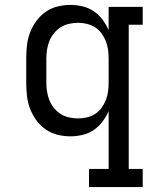

<svg xmlns="http://www.w3.org/2000/svg" viewBox="-20 -548 640 783"><path d="M343 215V141H423V-95Q413 -72 398 -52Q383 -32 362.5 -18Q342 -4 317 2Q292 8 267 8Q241 8 214.5 1.5Q188 -5 166 -20.5Q144 -36 128 -58Q112 -80 102.5 -105Q93 -130 90 -156.5Q87 -183 87 -210V-310Q87 -337 90 -363.5Q93 -390 102.5 -415Q112 -440 128 -462Q144 -484 166 -499.5Q188 -515 214.5 -521.5Q241 -528 267 -528Q292 -528 317 -522Q342 -516 362.5 -502Q383 -488 398 -468Q413 -448 423 -425V-520H562V-447H505V141H562V215ZM299 -65Q317 -65 335 -69.5Q353 -74 368 -83.5Q383 -93 394 -108Q405 -123 411.5 -139.5Q418 -156 420.5 -174Q423 -192 423 -210V-310Q423 -328 420.5 -346Q418 -364 411.5 -380.5Q405 -397 394 -412Q383 -427 368 -436.5Q353 -446 335 -450.5Q317 -455 299 -455Q281 -455 262.5 -451Q244 -447 228.5 -437.5Q213 -428 201 -413.5Q189 -399 182 -382Q175 -365 172 -346.5Q169 -328 169 -310V-210Q169 -192 172 -173.5Q175 -155 182 -138Q189 -121 201 -106.5Q213 -92 228.5 -82.5Q244 -73 262.5 -69Q281 -65 299 -65Z"/></svg>

Font: Iosevka Plex Etoile
Style: Regular
Weight: 400
Designer: Belleve Invis
Foundry: Belleve Invis
Version: Version 25.1.1; ttfautohint (v1.8.4)